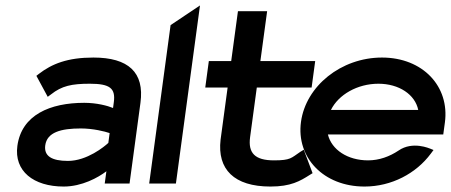

<svg xmlns="http://www.w3.org/2000/svg" viewBox="-20 -673 1653 704"><path d="M113.4 -395 155 -318 167.2 -327C206.4 -358 242.5 -366 309.5 -366C383.5 -366 404.2 -349 397.3 -298L394.5 -277C375.5 -285 335 -296 289 -296C164 -296 59.1 -252 43.7 -138C31.2 -46 102.5 11 213.5 11C280.5 11 340 -22 370.1 -45L364 0H455L495 -296C510.2 -408 450.5 -462 322.5 -462C227.5 -462 170.4 -439 122.4 -402ZM145.9 -140C152.4 -188 203.3 -202 276.3 -202C321.3 -202 364.8 -191 382 -185L377.2 -149C363.4 -136 299.2 -83 229.2 -83C169.2 -83 140.7 -101 145.9 -140Z M625 0 713.3 -653 605.5 -581 527 0Z M1126.1 -38 1093.8 -124 1080.7 -116C1047.7 -94 1046.5 -85 984.5 -85C914.5 -85 889.2 -112 897 -170L921.6 -352H1122.6L1135.7 -449H934.7L959.5 -632H852.5L827.7 -449H745.7L732.6 -352H814.6L788.8 -161C776 -52 838.5 11 971.5 11C1046.5 11 1080.2 -9 1116.3 -32Z M1605.3 -180 1611.3 -224C1629.1 -356 1530.5 -462 1380.5 -462C1230.5 -462 1101.3 -357 1083.6 -226C1065.8 -95 1166.5 11 1316.5 11C1415.5 11 1506 -37 1559.9 -110L1569.6 -123L1557.3 -128C1556.3 -128 1493.2 -157 1441.4 -121C1408.4 -99 1370.5 -85 1329.5 -85C1254.5 -85 1195.8 -124 1182.3 -180ZM1193.5 -270C1221.1 -326 1290.5 -366 1367.5 -366C1443.5 -366 1502.1 -326 1513.5 -270Z"/></svg>

Font: Charger
Style: ExBdIt
Weight: 400
Designer: Jasper
Foundry: Cannot Into Space Fonts
Version: Version 0.99